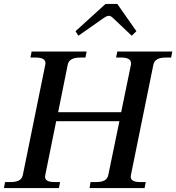

<svg xmlns="http://www.w3.org/2000/svg" viewBox="-39 -964 903 984"><path d="M363 -781 348 -804 502 -944H562L660 -804L636 -781L542 -870Q529 -883 519 -883Q508 -883 490 -870ZM844 -700 838 -669H809Q754 -669 747 -632L632 -67Q631 -64 631 -58Q631 -31 679 -31H708L702 0H420L425 -31H453Q482 -31 497 -39.5Q512 -48 516 -67L573 -343H249L193 -67Q192 -64 192 -58Q192 -31 240 -31H269L263 0H-19L-13 -31H14Q43 -31 58.5 -39.5Q74 -48 78 -67L193 -632Q194 -635 194 -640Q194 -669 145 -669H117L123 -700H405L399 -669H371Q315 -669 308 -632L259 -389H582L632 -632Q638 -669 584 -669H556L562 -700Z"/></svg>

Font: Taviraj Medium
Style: Italic
Weight: 500
Italic angle: -12°
Designer: Katatrad Team
Foundry: CadsonDemak
Version: Version 1.001